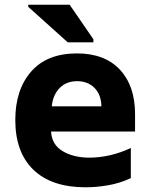

<svg xmlns="http://www.w3.org/2000/svg" viewBox="-20 -786 640 816"><path d="M344 10Q199 10 122 -64.5Q45 -139 45 -276Q45 -405 112.5 -482Q180 -559 307 -559Q425 -559 489.5 -490Q554 -421 554 -301V-227H197Q200 -171 246.5 -143.5Q293 -116 360 -116Q402 -116 446.5 -126Q491 -136 536 -157V-29Q489 -7 439 1.5Q389 10 344 10ZM411 -334Q410 -384 381.5 -412.5Q353 -441 308 -441Q262 -441 233.5 -412Q205 -383 200 -334ZM268 -606 100 -757V-766H276L377 -619V-606Z"/></svg>

Font: Noto Sans Mono ExtraBold
Style: Regular
Weight: 800
Designer: Monotype Design Team
Foundry: Monotype Imaging Inc.
Version: Version 2.014